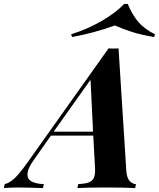

<svg xmlns="http://www.w3.org/2000/svg" viewBox="-112 -960 811 980"><path d="M582 -20 578 0Q527 -3 433 -3Q331 -3 283 0L287 -20Q321 -22 340 -28.5Q359 -35 367 -52.5Q375 -70 373 -104L364 -268H148L60 -143Q28 -98 28 -69Q28 -45 49.5 -33.5Q71 -22 112 -20L107 0Q23 -3 -23 -3Q-60 -3 -92 0L-88 -20Q-62 -27 -37.5 -50Q-13 -73 25 -126L442 -713Q451 -712 468 -712Q486 -712 493 -713L533 -84Q536 -51 550 -36Q564 -21 582 -20ZM363 -288 350 -553 162 -288ZM256 -771 251 -785Q334 -811 406 -852.5Q478 -894 522 -940H540Q563 -884 594.5 -847.5Q626 -811 679 -785L675 -771Q610 -782 566.5 -795.5Q523 -809 474 -830Q370 -792 256 -771Z"/></svg>

Font: Playfair Display SC
Style: Bold Italic
Weight: 700
Italic angle: -14°
Designer: Claus Eggers Sørensen
Foundry: Claus Eggers Sørensen
Version: Version 1.200; ttfautohint (v1.6)